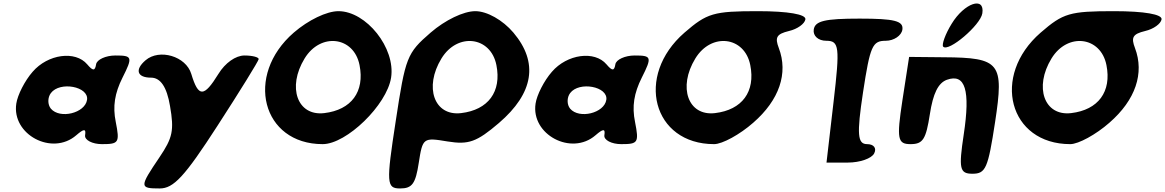

<svg xmlns="http://www.w3.org/2000/svg" viewBox="-20 -863 6572 1083"><path d="M164 -458C120 -408 79 -327 72 -279C45 -104 274 18 410 -100C454 -138 466 -138 460 -100C456 -73 501 -50 555 -50C650 -50 656 -58 633 -175C615 -263 627 -337 671 -425C730 -542 726 -550 631 -550C577 -550 526 -527 522 -500C516 -462 504 -462 472 -500C405 -579 250 -558 164 -458ZM471 -300C460 -225 318 -190 267 -250C248 -273 248 -313 267 -338C318 -406 482 -375 471 -300Z M801 -523C739 -470 753 -425 832 -425C885 -425 921 -373 939 -265C963 -127 954 -86 879 25C766 192 766 200 881 200C959 200 1021 134 1207 -154C1334 -350 1437 -517 1439 -529C1441 -540 1405 -550 1359 -550C1309 -550 1250 -508 1212 -446C1130 -313 1099 -313 1059 -446C1029 -546 879 -590 801 -523Z M1637 -679C1358 -437 1458 -50 1800 -50C1935 -50 2162 -271 2186 -425C2212 -592 2046 -800 1889 -800C1823 -800 1719 -750 1637 -679ZM2008 -496C2038 -346 1962 -243 1809 -225C1657 -207 1599 -371 1698 -533C1788 -681 1976 -658 2008 -496Z M2409 -679C2275 -563 2267 -541 2212 -179C2158 171 2160 200 2237 200C2305 200 2324 173 2342 56C2364 -86 2367 -88 2505 -65C2623 -46 2669 -62 2794 -169C2991 -338 3018 -511 2876 -679C2816 -750 2727 -800 2661 -800C2595 -800 2491 -750 2409 -679ZM2780 -496C2810 -346 2734 -243 2581 -225C2429 -207 2371 -371 2470 -533C2560 -681 2748 -658 2780 -496Z M3093 -458C3049 -408 3008 -327 3001 -279C2974 -104 3203 18 3339 -100C3383 -138 3395 -138 3389 -100C3385 -73 3430 -50 3484 -50C3579 -50 3585 -58 3562 -175C3544 -263 3556 -337 3600 -425C3659 -542 3655 -550 3560 -550C3506 -550 3455 -527 3451 -500C3445 -462 3433 -462 3401 -500C3334 -579 3179 -558 3093 -458ZM3400 -300C3389 -225 3247 -190 3196 -250C3177 -273 3177 -313 3196 -338C3247 -406 3411 -375 3400 -300Z M3841 -679C3560 -435 3662 -50 4008 -50C4054 -50 4153 -104 4229 -171C4376 -299 4427 -450 4373 -592C4350 -652 4360 -671 4430 -688C4478 -699 4519 -729 4523 -754C4527 -782 4426 -800 4255 -800C4005 -800 3968 -789 3841 -679ZM4212 -496C4242 -346 4166 -243 4013 -225C3861 -207 3803 -371 3902 -533C3992 -681 4180 -658 4212 -496Z M4570 -696C4565 -661 4595 -633 4641 -633C4714 -633 4718 -598 4682 -290L4642 54H4763C4830 54 4897 31 4911 2C4926 -27 4909 -50 4871 -50C4817 -50 4812 -104 4848 -342C4888 -604 4901 -633 4976 -633C5022 -633 5065 -662 5070 -696C5077 -745 5025 -758 4829 -758C4633 -758 4577 -745 4570 -696Z M5070 -296C5037 -79 5043 -50 5116 -50C5186 -50 5203 -77 5225 -219C5243 -336 5272 -395 5321 -413C5425 -450 5454 -354 5416 -104C5387 88 5393 117 5465 117C5540 117 5553 87 5593 -175C5644 -508 5622 -538 5304 -540L5108 -542ZM5348 -729C5312 -671 5291 -611 5300 -600C5329 -567 5511 -721 5521 -788C5536 -886 5419 -846 5348 -729Z M5850 -679C5569 -435 5671 -50 6017 -50C6063 -50 6162 -104 6238 -171C6385 -299 6436 -450 6382 -592C6359 -652 6369 -671 6439 -688C6487 -699 6528 -729 6532 -754C6536 -782 6435 -800 6264 -800C6014 -800 5977 -789 5850 -679ZM6221 -496C6251 -346 6175 -243 6022 -225C5870 -207 5812 -371 5911 -533C6001 -681 6189 -658 6221 -496Z"/></svg>

Font: Hussar Skorodowane
Style: Ky
Weight: 700
Foundry: Cannot Into Space Fonts
Version: Version 0.892